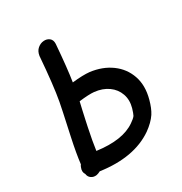

<svg xmlns="http://www.w3.org/2000/svg" viewBox="-170 -845 932 983"><g transform="rotate(-30 295.5 -353.5)"><path d="M117 12Q129 10 142 3Q332 30 451 -52Q493 -82 515 -115Q533 -143 545 -188Q565 -262 544.5 -321Q524 -380 473 -417Q422 -454 351 -463Q313 -467 250 -460Q262 -535 273 -675Q274 -698 260 -709Q246 -720 226.5 -718.5Q207 -717 190.5 -703Q174 -689 170 -663Q157 -495 141 -408Q138 -389 102 -224Q83 -136 76 -76Q71 -70 69 -63Q59 -40 71 -22Q73 -5 86 4.5Q99 14 117 12ZM179 -96Q186 -148 202 -224Q204 -233 209.5 -259Q215 -285 221.5 -313.5Q228 -342 232 -359Q290 -366 320 -363Q367 -358 400 -334.5Q433 -311 446 -274Q459 -237 447 -194Q439 -167 433 -156Q424 -144 403 -130Q326 -76 179 -96Z"/></g></svg>

Font: Balsamiq Sans
Style: Italic
Weight: 400
Italic angle: -12°
Designer: Michael Angeles
Foundry: Balsamiq SRL
Version: Version 1.020; ttfautohint (v1.8.4.7-5d5b);gftools[0.9.26]